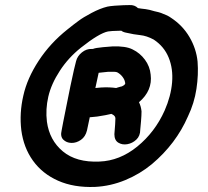

<svg xmlns="http://www.w3.org/2000/svg" viewBox="-20 -736 822 757"><path d="M354 1Q416 -2 474 -26Q532 -50 579 -89Q674 -169 721 -277Q746 -329 754.5 -385.5Q763 -442 759 -493Q754 -544 727 -590Q700 -636 654 -666Q647 -671 639 -675L622 -682Q616 -685 605 -688L588 -692Q582 -694 570 -697Q557 -699 554 -700L537 -702L524 -704Q511 -717 491 -716Q484 -716 467 -715.5Q450 -715 432 -713.5Q414 -712 404 -710Q375 -703 341 -685Q307 -667 290 -654Q272 -641 246 -620Q178 -566 132.5 -496.5Q87 -427 72 -359Q56 -290 64 -223Q73 -154 110 -102.5Q147 -51 209 -23.5Q271 4 354 1ZM431 -207Q431 -183 446.5 -173.5Q462 -164 482 -167.5Q502 -171 517.5 -185.5Q533 -200 533 -225Q534 -234 536 -258Q538 -282 538 -297Q536 -317 528 -333Q582 -379 574 -442Q571 -474 551.5 -500.5Q532 -527 503 -541Q476 -555 423 -553Q410 -552 386 -550L362 -547Q354 -546 346 -543H342Q321 -544 303 -529.5Q285 -515 280 -495Q278 -488 271.5 -460.5Q265 -433 257.5 -396Q250 -359 242.5 -321.5Q235 -284 229.5 -256.5Q224 -229 223 -222Q217 -198 229.5 -185.5Q242 -173 261.5 -172.5Q281 -172 299 -184.5Q317 -197 323 -222L334 -274H338Q360 -275 396 -282Q407 -284 419 -287Q420 -286 421 -286Q422 -286 423 -285Q435 -279 435 -269Q435 -262 434 -246Q432 -218 431 -207ZM372 -99Q281 -95 228 -139Q175 -183 165 -256Q159 -305 170.5 -355Q182 -405 216 -457Q249 -508 299 -548Q371 -605 406 -612Q414 -614 458 -615Q466 -609 478 -607Q508 -600 533 -597.5Q558 -595 586 -580Q627 -553 645 -509Q663 -465 658.5 -411Q654 -357 629 -300Q591 -215 521 -158Q452 -102 372 -99ZM356 -389 369 -449Q393 -452 407 -453Q435 -454 442 -451Q455 -444 463.5 -432.5Q472 -421 473 -411Q475 -409 473 -405Q471 -400 460 -395H458L444 -391L438 -389Q411 -393 378 -391L356 -389Z"/></svg>

Font: Balsamiq Sans
Style: Italic
Weight: 400
Italic angle: -12°
Designer: Michael Angeles
Foundry: Balsamiq SRL
Version: Version 1.020; ttfautohint (v1.8.4.7-5d5b);gftools[0.9.26]